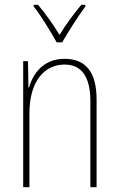

<svg xmlns="http://www.w3.org/2000/svg" viewBox="-20 -783 498 803"><path d="M217 -606H240C266 -651 306 -714 337 -756V-763H320C285 -720 255 -680 229 -637C203 -680 168 -729 139 -763H121V-756C148 -722 191 -653 217 -606ZM250 -537C161 -537 118 -475 101 -416H99L97 -527H77V0H103V-308C103 -445 167 -513 250 -513C317 -513 358 -468 358 -359V0H384V-366C384 -485 336 -537 250 -537Z"/></svg>

Font: Noto Sans Arabic UI Cn Th
Style: Regular
Weight: 100
Width: 3
Designer: Monotype Design Team, Nadine Chahine and Nizar Qandah
Foundry: Monotype Imaging Inc.
Version: Version 2.010